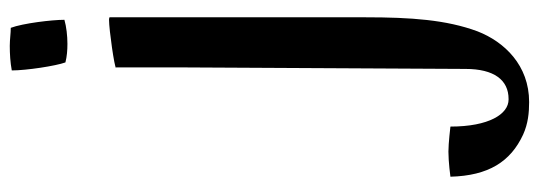

<svg xmlns="http://www.w3.org/2000/svg" viewBox="-366 -316 1076 383"><g transform="rotate(-90 171.5 -125.0)"><path d="M222 -639C222 -610 231 -551 238 -532C250 -529 262 -528 275 -528C291 -528 309 -530 323 -534C323 -559 316 -617 307 -641C296 -641 284 -643 271 -643C255 -643 238 -642 222 -639ZM225 266C225 323 203 352 165 352H164C135 352 110 313 110 236C110 236 77 232 60 232C39 232 10 236 10 236C12 312 40 356 94 381C116 391 138 393 159 393C232 393 279 344 300 290C323 228 328 157 328 67V-444C328 -444 326 -445 323 -445C303 -445 227 -434 227 -431H228V-291Z"/></g></svg>

Font: Ponomar Unicode
Style: Regular
Weight: 400
Version: 1.3